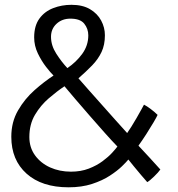

<svg xmlns="http://www.w3.org/2000/svg" viewBox="-20 -730 738 798"><path d="M265 48.5Q154 48.5 90.5 -8.2Q27 -65 27 -161.5Q27 -223 55 -271.2Q83 -319.5 123.8 -355.5Q164.5 -391.5 202.5 -416Q190.5 -427.5 171.5 -452Q152.5 -476.5 137.2 -508.2Q122 -540 122 -574.5Q122 -623 143.8 -652.8Q165.5 -682.5 201 -696.2Q236.5 -710 277 -710Q323.5 -710 354.2 -691.8Q385 -673.5 400.5 -644.5Q416 -615.5 416 -583.5Q416 -543.5 402 -513.8Q388 -484 363 -458.2Q338 -432.5 306 -404.5Q322.5 -385.5 348.5 -356.2Q374.5 -327 403.8 -294Q433 -261 460.8 -230Q488.5 -199 508.5 -177Q515.5 -186.5 526.2 -203.8Q537 -221 548 -240.2Q559 -259.5 567.5 -274.8Q576 -290 578.5 -295Q590.5 -289 607 -276.5Q623.5 -264 635 -252.5Q631.5 -244 618.2 -221.5Q605 -199 587.8 -172.2Q570.5 -145.5 555.5 -124.5Q574.5 -104 601.5 -75Q628.5 -46 646.5 -25.5Q638.5 -14 620.5 3.5Q602.5 21 592 27Q581.5 15.5 566.2 -2.8Q551 -21 536.2 -38.8Q521.5 -56.5 513.5 -67Q506 -57.5 486.8 -38.8Q467.5 -20 436.5 0.2Q405.5 20.5 362.5 34.5Q319.5 48.5 265 48.5ZM260 -447Q296.5 -471.5 321.8 -506.2Q347 -541 347 -583Q347 -610.5 330.2 -631.5Q313.5 -652.5 272.5 -652.5Q238 -652.5 215 -631.2Q192 -610 192 -577Q192 -541 214 -506.8Q236 -472.5 260 -447ZM275 -16.5Q316 -16.5 349 -29.2Q382 -42 406.2 -60Q430.5 -78 446 -95Q461.5 -112 468 -121Q446 -143.5 415.5 -177.8Q385 -212 352.8 -249Q320.5 -286 292.5 -318.8Q264.5 -351.5 248 -371.5Q216.5 -350.5 182.8 -321.5Q149 -292.5 125.5 -253Q102 -213.5 102 -160.5Q102 -117 125.5 -84.5Q149 -52 188.2 -34.2Q227.5 -16.5 275 -16.5Z"/></svg>

Font: Grandstander Light
Style: Regular
Weight: 300
Designer: Tyler Finck
Foundry: Etcetera Type Co
Version: Version 1.200; ttfautohint (v1.8.3)